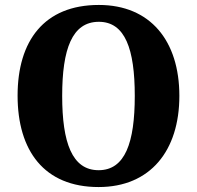

<svg xmlns="http://www.w3.org/2000/svg" viewBox="-20 -745 795 775"><path d="M378 10C587 10 704 -137 704 -358C704 -580 587 -725 379 -725C158 -725 51 -580 51 -359C51 -137 158 10 378 10ZM378 -58C271 -58 231 -169 231 -358C231 -547 271 -657 379 -657C485 -657 524 -547 524 -358C524 -169 485 -58 378 -58Z"/></svg>

Font: Noto Serif Sinhala SemiCondensed ExtraBold
Style: Regular
Weight: 800
Width: 4
Designer: Jelle Bosma - Monotype Design Team
Foundry: Monotype Imaging Inc.
Version: Version 2.007